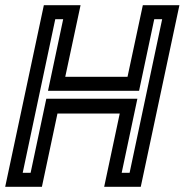

<svg xmlns="http://www.w3.org/2000/svg" viewBox="-32 -720 712 740"><path d="M-12 0 137 -700H278.5L219.5 -424H459.5L518.5 -700H659.5L510.5 0H369.5L429.5 -282.5H189.5L129.5 0ZM55.5 -54H86L146.5 -339.5H497.5L437 -54H467.5L593 -646H562.5L504 -370H153L211.5 -646H181Z"/></svg>

Font: Tourney Thin SemiBold
Style: Italic
Weight: 600
Italic angle: -12°
Version: Version 1.015